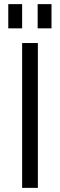

<svg xmlns="http://www.w3.org/2000/svg" viewBox="-20 -908 290 928"><path d="M163 -700V0H87V-700ZM87 -888V-771H20V-888ZM229 -888V-771H162V-888Z"/></svg>

Font: Pathway Extreme 8pt Thin Light
Style: Regular
Weight: 300
Version: Version 1.001;gftools[0.9.26]